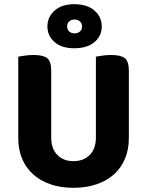

<svg xmlns="http://www.w3.org/2000/svg" viewBox="-20 -878 701 915"><path d="M330 17Q268 17 219.5 0Q171 -17 137 -48Q103 -79 85 -122.5Q67 -166 67 -220V-608Q78 -610 98.5 -613Q119 -616 140 -616Q185 -616 204.5 -601Q224 -586 224 -542V-223Q224 -169 253.5 -139.5Q283 -110 330 -110Q378 -110 407.5 -139.5Q437 -169 437 -223V-608Q448 -610 468.5 -613Q489 -616 510 -616Q555 -616 574.5 -601Q594 -586 594 -542V-220Q594 -166 576 -122.5Q558 -79 524 -48Q490 -17 441 0Q392 17 330 17ZM206 -752Q206 -797 240 -827.5Q274 -858 333 -858Q396 -858 430.5 -827.5Q465 -797 465 -752Q465 -707 430.5 -677.5Q396 -648 333 -648Q274 -648 240 -677.5Q206 -707 206 -752ZM300 -752Q300 -737 310 -728Q320 -719 334 -719Q351 -719 361 -728Q371 -737 371 -752Q371 -767 361 -776Q351 -785 334 -785Q320 -785 310 -776Q300 -767 300 -752Z"/></svg>

Font: Baloo Thambi 2
Style: Bold
Weight: 700
Designer: Aadarsh Rajan and Ek Type
Foundry: Ek Type
Version: Version 1.640;hotconv 1.0.111;makeotfexe 2.5.65597; ttfautoh